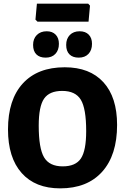

<svg xmlns="http://www.w3.org/2000/svg" viewBox="-20 -1025 687 1056"><path d="M465 -1005 475 -994 467 -906H186L175 -917L183 -1005ZM418 -853Q450 -853 468 -834.5Q486 -816 486 -784Q486 -749 466.5 -728.5Q447 -708 413 -708Q380 -708 362 -726Q344 -744 344 -778Q344 -812 364 -832.5Q384 -853 418 -853ZM237 -853Q268 -853 286 -834.5Q304 -816 304 -784Q304 -749 284.5 -728.5Q265 -708 231 -708Q198 -708 180 -726Q162 -744 162 -778Q162 -812 182.5 -832.5Q203 -853 237 -853ZM336 -655Q474 -655 549 -572.5Q624 -490 624 -338Q624 -172 542 -80.5Q460 11 311 11Q174 11 99 -73.5Q24 -158 24 -313Q24 -477 105.5 -566Q187 -655 336 -655ZM322 -525Q252 -525 222.5 -482.5Q193 -440 193 -334Q193 -209 222.5 -159.5Q252 -110 325 -110Q396 -110 425 -153.5Q454 -197 454 -304Q454 -428 424.5 -476.5Q395 -525 322 -525Z"/></svg>

Font: Alegreya Sans ExtraBold
Style: Regular
Weight: 800
Designer: Juan Pablo del Peral
Foundry: Huerta Tipografica
Version: Version 2.007